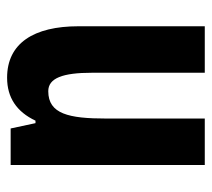

<svg xmlns="http://www.w3.org/2000/svg" viewBox="-48 -539 597 541"><g transform="rotate(90 250.5 -268.5)"><path d="M445 -547H314V-269C314 -164 301 -106 237 -106C200 -106 185 -147 185 -229V-547H54V-191C54 -65 102 10 199 10C255 10 295 -17 320 -70H327L342 0H445Z"/></g></svg>

Font: Noto Sans Thai Looped ExtraCondensed
Style: Bold
Weight: 700
Width: 2
Designer: Sasikarn Vongin, Ben Mitchell
Foundry: The Fontpad Ltd
Version: Version 1.001